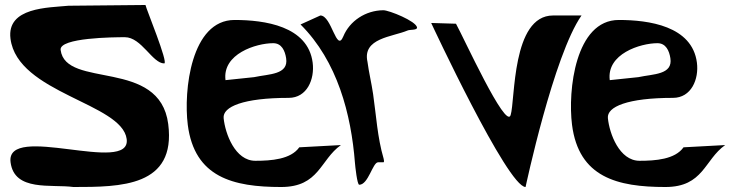

<svg xmlns="http://www.w3.org/2000/svg" viewBox="-20 -749 2977 769"><path d="M562.7 -729 254.1 -726C175.2 -718 5.8 -720.8 22 -594C50 -375 469 -336.3 487.4 -192C506 -46.5 1.7 -260.3 22.3 -99C37.5 19.3 185.8 -12 274 0C463.4 0 685.9 -1 653.8 -252C619.8 -517.6 242.9 -391.5 222.8 -549C216.4 -598.4 437.5 -600 480.2 -600C546.9 -600 590.4 -495 637.7 -495C655.8 -495 564.3 -716.5 562.7 -729Z M883.2 -428C869.8 -533.2 1005.8 -576 1074.3 -576C1108.4 -576 1121.4 -545.3 1126 -516C1136.6 -449 1057.1 -453 997.7 -440ZM1136.3 -357C1209.9 -357 1240.8 -431.9 1232.3 -498C1213.4 -645.3 1038.5 -669 919.4 -669C745.1 -669 714.7 -385.7 732.1 -249C759.1 -38.7 913.6 0 1106 0C1259 0 1262 -109.2 1345.5 -168L1178.7 -159C1144.6 -110.7 1066.2 -105 1002.6 -105C921.6 -105 881.8 -213.9 875.7 -276C871.2 -321.5 954.8 -357 1136.3 -357Z M1183.7 -651C1331.7 -503.5 1386.5 -291.5 1401.7 -96C1402.7 -83.5 1410.5 -9 1418.8 -9C1455.4 -9 1472.7 -99 1494.3 -99H1515.3C1520.6 -99 1516.7 -111.5 1516.4 -114C1491.5 -198.9 1486.9 -286 1474.4 -372C1468.3 -414.1 1456.8 -462.6 1451.9 -501C1430.4 -596.7 1551 -600.8 1612.8 -627C1622.4 -631.1 1651.7 -627.4 1650.3 -639C1647 -664.4 1538.1 -708 1515.4 -708C1444.2 -707.5 1380.3 -664.9 1354.9 -603C1327.4 -536.2 1308.9 -687 1263.1 -687Z M1707 -657C1707 -657 2013 0 2085 0C2085 0 2197.5 -528 2309.1 -687H2195.1C2029.4 -687 2043.9 -347.5 2025.2 -288C2006.1 -227.6 1835.8 -601 1806.3 -654Z M2422.2 -428C2408.8 -533.2 2544.8 -576 2613.3 -576C2647.4 -576 2660.4 -545.3 2665 -516C2675.6 -449 2596.1 -453 2536.7 -440ZM2675.3 -357C2748.9 -357 2779.8 -431.9 2771.3 -498C2752.4 -645.3 2577.5 -669 2458.4 -669C2284.1 -669 2253.7 -385.7 2271.1 -249C2298.1 -38.7 2452.6 0 2645 0C2798 0 2801 -109.2 2884.5 -168L2717.7 -159C2683.6 -110.7 2605.2 -105 2541.6 -105C2460.6 -105 2420.8 -213.9 2414.7 -276C2410.2 -321.5 2493.8 -357 2675.3 -357Z"/></svg>

Font: Rocketfuel
Style: Regular
Weight: 400
Designer: Mew Too
Foundry: Cannot Into Space Fonts.
Version: Version 0.27